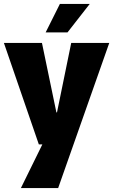

<svg xmlns="http://www.w3.org/2000/svg" viewBox="-21 -740 580 984"><path d="M201 -10 265 -134 344 -520H539L277 224H86ZM-1 -520H194L268 -164H315L310 0H178ZM213 -574 286 -720H439L325 -574Z"/></svg>

Font: Murecho Thin ExtraBold
Style: Regular
Weight: 800
Version: Version 1.010